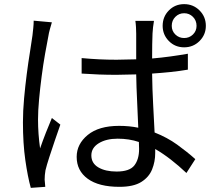

<svg xmlns="http://www.w3.org/2000/svg" viewBox="-20 -861 1040 929"><path d="M558 43Q458 43 404.5 4Q351 -35 351 -102Q351 -164 404.5 -208Q458 -252 556 -252Q606 -252 649 -243Q647 -301 643.5 -370Q640 -439 639 -501L543 -499Q500 -499 459.5 -500.5Q419 -502 375 -505V-580Q418 -576 459.5 -574Q501 -572 544 -572L639 -574V-698Q639 -711 638 -729Q637 -747 635 -760H725Q722 -744 720.5 -729Q719 -714 718 -699Q717 -679 716.5 -646Q716 -613 716 -578Q762 -582 805.5 -588Q849 -594 889 -601V-524Q848 -517 804.5 -512.5Q761 -508 716 -505Q717 -429 721 -356Q725 -283 728 -220Q789 -196 837.5 -161Q886 -126 925 -91L882 -24Q845 -59 807 -88.5Q769 -118 731 -140V-120Q731 -79 716 -41.5Q701 -4 663.5 19.5Q626 43 558 43ZM129 48Q114 -6 102.5 -86.5Q91 -167 91 -269Q91 -324 96.5 -384.5Q102 -445 109.5 -503Q117 -561 125 -609.5Q133 -658 137 -689Q139 -706 141 -725.5Q143 -745 143 -761L231 -753Q227 -740 221.5 -720Q216 -700 214 -686Q207 -651 198 -600Q189 -549 181.5 -491.5Q174 -434 169 -379.5Q164 -325 164 -283Q164 -213 174 -143Q186 -178 202 -219Q218 -260 231 -290L272 -258Q260 -224 245.5 -181.5Q231 -139 218.5 -100.5Q206 -62 200 -37Q198 -27 197 -14Q196 -1 196 8Q197 15 197.5 25Q198 35 199 43ZM544 -31Q607 -31 630 -60.5Q653 -90 653 -140L652 -174Q605 -190 549 -190Q494 -190 458 -168Q422 -146 422 -109Q422 -71 456 -51Q490 -31 544 -31ZM871 -632Q827 -632 797 -662.5Q767 -693 767 -736Q767 -780 797 -810.5Q827 -841 871 -841Q915 -841 945.5 -810.5Q976 -780 976 -736Q976 -693 945.5 -662.5Q915 -632 871 -632ZM871 -677Q896 -677 913.5 -694Q931 -711 931 -736Q931 -762 913.5 -779.5Q896 -797 871 -797Q846 -797 828.5 -779.5Q811 -762 811 -736Q811 -711 828.5 -694Q846 -677 871 -677Z"/></svg>

Font: Chocolate Classical Sans
Style: Regular
Weight: 400
Designer: 田海東、宇文滿月
Foundry: Moonlit Owen
Version: Version 1.001